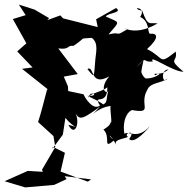

<svg xmlns="http://www.w3.org/2000/svg" viewBox="-52 -891 820 837"><path d="M248 -456 244 -515 226 -557 287 -568 202 -680C254 -673 239 -695 268 -691C328 -730 287 -721 348 -726C380 -703 365 -659 363 -624C357 -551 361 -551 329 -590C360 -609 339 -510 424 -558C368 -491 429 -464 431 -522C399 -456 431 -446 383 -429C435 -417 387 -447 329 -473C389 -470 339 -503 334 -464C341 -487 392 -489 416 -511C416 -423 349 -486 384 -431C355 -408 320 -461 312 -480L208 -502ZM60 -825 4 -808 63 -702 23 -667 90 -597 44 -591 156 -502 153 -500C140 -453 129 -404 114 -359L181 -298L189 -250L131 -151L135 -142L69 -146L-32 -101L58 -74L184 -85L238 -110L230 -123L345 -109L331 -99L212 -143L231 -225L178 -251L177 -243L222 -304L233 -377C273 -328 305 -332 246 -347C278 -285 302 -371 270 -408C294 -371 293 -359 385 -427C317 -353 367 -424 431 -429C424 -423 443 -330 426 -363C445 -346 375 -314 399 -326C433 -294 393 -236 445 -279C406 -313 435 -305 456 -254C440 -283 476 -282 506 -294C482 -310 545 -330 511 -285C534 -259 597 -334 601 -341C547 -280 512 -322 490 -308C478 -387 521 -418 530 -410C618 -396 552 -436 591 -501C604 -532 653 -528 679 -549C655 -518 647 -589 682 -588C644 -555 609 -579 625 -563C668 -589 637 -548 583 -549C559 -564 562 -608 562 -561C570 -642 590 -640 542 -598C595 -653 564 -617 614 -623C594 -658 698 -579 748 -578C675 -640 724 -616 714 -666C637 -605 668 -638 589 -677C644 -727 635 -747 602 -744C590 -746 602 -799 559 -817C592 -867 506 -858 568 -844C593 -773 600 -794 635 -789C523 -722 466 -788 502 -763C442 -727 484 -756 421 -741C473 -802 473 -790 409 -819C420 -836 484 -835 454 -856L367 -807L374 -773L223 -811L211 -824L154 -803L162 -812L99 -849L30 -871Z"/></svg>

Font: Hussar Lance
Style: ExBd
Weight: 700
Foundry: Cannot Into Space Fonts, PlusOne Fonts
Version: Version 2.270